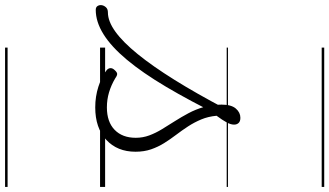

<svg xmlns="http://www.w3.org/2000/svg" viewBox="-459 -634 1300 758"><g transform="rotate(90 191.0 -255.0)"><path d="M-149 17Q-160 17 -164.5 9.5Q-169 2 -167.5 -7Q-166 -16 -159 -23.5Q-152 -31 -139 -31Q-104 -31 -63 -60.5Q-22 -90 25.5 -148.5Q73 -207 127 -293.5Q181 -380 241 -494L272 -480Q210 -354 154.5 -260.5Q99 -167 47.5 -105.5Q-4 -44 -53 -13.5Q-102 17 -149 17ZM236 19Q193 19 154 6.5Q115 -6 89 -26Q81 -33 81 -41.5Q81 -50 89 -58Q97 -67 103.5 -67.5Q110 -68 121 -60Q148 -44 176.5 -35.5Q205 -27 236 -27Q293 -27 324.5 -57.5Q356 -88 356 -141Q356 -169 346.5 -194.5Q337 -220 322 -244.5Q307 -269 290.5 -295Q274 -321 259 -349Q244 -377 234.5 -409.5Q225 -442 225 -480Q225 -518 240.5 -536Q256 -554 277 -554Q291 -554 297.5 -547Q304 -540 304 -529Q304 -516 295 -499.5Q286 -483 269 -460Q272 -427 283.5 -399.5Q295 -372 311 -347.5Q327 -323 344.5 -300Q362 -277 377 -253Q392 -229 401.5 -201.5Q411 -174 411 -140Q411 -68 364 -24.5Q317 19 236 19ZM0 365H550V375H0ZM0 -20H550V0H0ZM0 -505H550V-500H0ZM0 -885H550V-875H0Z"/></g></svg>

Font: Playwrite AT Guides
Style: Italic
Weight: 400
Italic angle: -13.0072°
Designer: Veronika Burian, José Scaglione
Foundry: TypeTogether
Version: Version 1.002